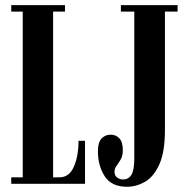

<svg xmlns="http://www.w3.org/2000/svg" viewBox="-20 -720 738 752"><path d="M24 0V-25.5H69V-674.5H24V-700H234.5V-674.5H188V-25.5H213Q251 -25.5 269.2 -66.8Q287.5 -108 287.5 -168.5H313V0ZM477.5 11.5Q417 11.5 390.2 -29.5Q363.5 -70.5 363.5 -128Q363.5 -162 377.5 -177.2Q391.5 -192.5 413.5 -192.5Q434 -192.5 447.5 -178.2Q461 -164 461 -131.5Q461 -110 453 -96Q445 -82 436.8 -71Q428.5 -60 428.5 -47.5Q428.5 -32 439 -24.5Q449.5 -17 462 -17Q483.5 -17 494.8 -35.5Q506 -54 506 -100.5V-674.5H453.5V-700H675.5V-674.5H626V-212Q626 -124.5 604 -76Q582 -27.5 548 -8Q514 11.5 477.5 11.5Z"/></svg>

Font: Imbue 50pt
Style: Bold
Weight: 700
Designer: Tyler Finck
Foundry: Etcetera Type Company
Version: Version 1.102; ttfautohint (v1.8.3)